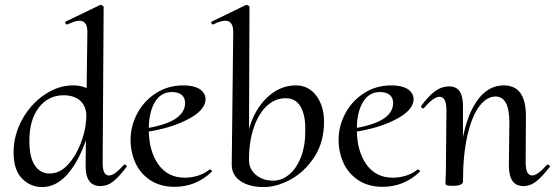

<svg xmlns="http://www.w3.org/2000/svg" viewBox="-20 -745 2249 778"><path d="M485 -78Q489 -78 492 -74.5Q495 -71 493 -69Q462 -28 438.5 -9.5Q415 9 387 9Q356 9 341 -12.5Q326 -34 327 -76L328 -176Q297 -88 252 -37.5Q207 13 150 13Q103 13 69 -22Q35 -57 35 -127Q35 -197 69.5 -260Q104 -323 160 -361Q216 -399 275 -399Q308 -399 331 -388L334 -610Q336 -661 302 -661Q285 -661 253 -646H251Q247 -646 245 -651Q243 -656 247 -658L386 -725H388Q392 -725 396 -722Q400 -719 400 -717L396 -89Q395 -34 421 -34Q434 -34 448.5 -45Q463 -56 482 -77Q483 -78 485 -78ZM329 -257 330 -281Q327 -319 302.5 -339Q278 -359 238 -359Q176 -359 137.5 -309.5Q99 -260 99 -174Q99 -108 121 -75Q143 -42 181 -42Q222 -42 254.5 -77Q287 -112 306.5 -162.5Q326 -213 329 -257Z M831 -58Q834 -58 837 -55Q840 -52 838 -49Q774 12 688 12Q630 12 589.5 -14.5Q549 -41 529 -84.5Q509 -128 509 -178Q509 -234 536 -285Q563 -336 612 -367.5Q661 -399 723 -399Q765 -399 788 -384.5Q811 -370 813 -345Q814 -301 747 -264.5Q680 -228 583 -212Q585 -129 623 -77Q661 -25 729 -25Q755 -25 781.5 -33Q808 -41 829 -58ZM583 -227Q730 -253 730 -328Q730 -349 716 -360.5Q702 -372 677 -372Q632 -372 608 -332Q584 -292 583 -227Z M1293 -251Q1293 -170 1254.5 -110Q1216 -50 1159 -18.5Q1102 13 1049 13Q989 13 953.5 -12Q918 -37 919 -80L925 -610Q927 -661 893 -661Q874 -661 844 -646H843Q838 -646 836.5 -651.5Q835 -657 839 -658L977 -725H979Q983 -725 987 -722Q991 -719 991 -717L989 -222Q1011 -301 1062.5 -350Q1114 -399 1179 -399Q1230 -399 1261.5 -357.5Q1293 -316 1293 -251ZM1217 -220Q1218 -277 1198.5 -312Q1179 -347 1138 -347Q1095 -347 1061.5 -316Q1028 -285 1008.5 -228.5Q989 -172 989 -99V-96Q989 -60 1017 -36.5Q1045 -13 1087 -13Q1122 -13 1152 -38Q1182 -63 1200 -110Q1218 -157 1217 -220Z M1674 -58Q1677 -58 1680 -55Q1683 -52 1681 -49Q1617 12 1531 12Q1473 12 1432.5 -14.5Q1392 -41 1372 -84.5Q1352 -128 1352 -178Q1352 -234 1379 -285Q1406 -336 1455 -367.5Q1504 -399 1566 -399Q1608 -399 1631 -384.5Q1654 -370 1656 -345Q1657 -301 1590 -264.5Q1523 -228 1426 -212Q1428 -129 1466 -77Q1504 -25 1572 -25Q1598 -25 1624.5 -33Q1651 -41 1672 -58ZM1426 -227Q1573 -253 1573 -328Q1573 -349 1559 -360.5Q1545 -372 1520 -372Q1475 -372 1451 -332Q1427 -292 1426 -227Z M2199 -78Q2203 -78 2206.5 -74.5Q2210 -71 2208 -69Q2177 -29 2153 -10Q2129 9 2101 9Q2071 9 2056.5 -12Q2042 -33 2042 -76L2044 -248Q2044 -354 1988 -354Q1952 -354 1922 -314Q1892 -274 1874 -196Q1856 -118 1856 -9Q1856 -1 1845.5 3.5Q1835 8 1815 8Q1795 8 1790 5.5Q1785 3 1785 -3Q1785 -10 1786 -28Q1787 -46 1787 -74L1789 -297Q1789 -353 1761 -353Q1737 -353 1698 -307Q1697 -306 1694 -306Q1690 -306 1687.5 -309.5Q1685 -313 1687 -316Q1717 -357 1743.5 -376Q1770 -395 1799 -395Q1829 -395 1842.5 -375Q1856 -355 1856 -315V-189Q1876 -289 1918.5 -344Q1961 -399 2021 -399Q2067 -399 2089.5 -367Q2112 -335 2111 -267L2110 -89Q2110 -60 2116.5 -47Q2123 -34 2137 -34Q2158 -34 2196 -77Q2197 -78 2199 -78Z"/></svg>

Font: Cormorant Upright Medium
Style: Regular
Weight: 500
Designer: Christian Thalmann (Catharsis Fonts)
Foundry: Catharsis Fonts
Version: Version 3.302